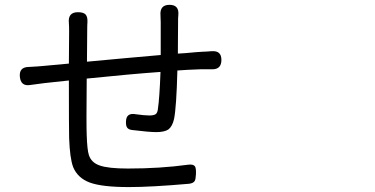

<svg xmlns="http://www.w3.org/2000/svg" viewBox="-20 -761 1540 788"><path d="M508.8 6.8Q399.4 6.8 348.6 -11.7Q298.8 -30.3 280.3 -75.2Q266.6 -111.3 263.7 -195.3Q262.7 -236.3 262.7 -430.7L162.1 -419.9Q136.7 -417 103.5 -412.1Q65.4 -406.2 61.5 -445.8Q57.6 -485.4 97.7 -486.3H99.6Q137.7 -488.3 156.2 -490.2Q167 -491.2 198.2 -494.1Q238.3 -498 262.7 -500L263.7 -631.8Q263.7 -655.3 262.7 -666Q257.8 -710.9 299.8 -710.9Q322.3 -710.9 331.1 -701.7Q339.8 -692.4 338.9 -670.9Q337.9 -659.2 337.9 -634.8L336.9 -507.8Q385.7 -511.7 496.1 -522.5Q592.8 -531.2 639.6 -535.2V-602.5V-669.9Q639.6 -687.5 638.7 -697.3Q634.8 -741.2 675.8 -741.2Q715.8 -741.2 711.9 -699.2Q711.9 -694.3 710.9 -684.6Q710.9 -676.8 710.9 -672.9Q710.9 -651.4 710.4 -606.4Q710 -561.5 710 -541Q720.7 -542 741.2 -543Q792 -547.9 813.5 -548.8Q824.2 -548.8 846.7 -550.8H849.6Q888.7 -553.7 888.7 -515.1Q888.7 -476.6 851.6 -476.6Q833 -476.6 813.5 -476.6Q809.6 -476.6 800.8 -476.6Q744.1 -474.6 708 -471.7Q704.1 -320.3 694.3 -272.5Q687.5 -242.2 670.9 -229.5Q654.3 -218.8 621.1 -218.8Q591.8 -218.8 521.5 -227.5Q506.8 -229.5 501.5 -237.8Q496.1 -246.1 497.1 -262.7Q498 -299.8 538.1 -292Q574.2 -287.1 592.8 -287.1Q610.4 -287.1 618.2 -292Q626 -296.9 627.9 -312.5Q634.8 -358.4 638.7 -465.8Q515.6 -457 335.9 -438.5Q334 -242.2 335.9 -206.1Q337.9 -145.5 344.7 -125Q354.5 -93.8 388.7 -82Q423.8 -69.3 504.9 -69.3Q637.7 -69.3 752 -85Q773.4 -87.9 780.3 -78.1Q785.2 -70.3 784.2 -45.9Q783.2 -25.4 779.3 -18.6Q773.4 -8.8 755.9 -6.8Q600.6 6.8 508.8 6.8Z"/></svg>

Font: Bpmf GenSen Rounded R
Style: R
Weight: 400
Foundry: But Ko
Version: Version 1.320